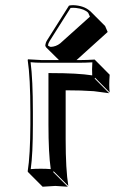

<svg xmlns="http://www.w3.org/2000/svg" viewBox="-20 -661 477 741"><path d="M246.1 -639.2Q252.4 -641.1 262.2 -641.1Q303.7 -639.6 327.1 -618.7Q327.1 -618.7 329.1 -617.2L385.7 -560.5L395.5 -537.6L275.4 -429.2Q275.4 -429.2 290 -429.2Q314.9 -429.2 345.2 -431.2L347.2 -429.2L403.3 -372.6Q399.9 -328.6 403.3 -304.2L347.2 -360.8L345.2 -357.9L401.4 -301.3L341.8 -309.1Q294.4 -312.5 233.4 -312.5V-123.5Q233.4 -6.3 243.7 56.6L187 0L185.1 2.9L241.7 59.6Q239.7 59.6 193.4 56.6L144.5 59.6L87.9 2.9L86.9 0Q96.7 -61 97.2 -180.2V-229Q97.2 -361.8 86.9 -429.2L87.9 -432.1Q89.8 -432.1 140.1 -429.2H207.5L158.2 -478Q155.8 -481.4 154.8 -483.9Q155.3 -496.6 163.1 -507.8ZM106.9 -229V-180.2Q106.9 -65.9 98.6 -8.3Q115.2 -9.8 137.2 -9.8Q159.2 -9.8 175.8 -8.3Q167 -69.3 167 -180.2V-378.9H176.8Q280.3 -378.9 335.9 -370.1Q334.5 -392.6 336.4 -420.4Q310.1 -418.9 290 -418.9H140.1Q116.7 -418.9 98.1 -420.9Q106.9 -353 106.9 -229ZM252.4 -630.4 171.4 -502.4Q166 -493.7 165 -485.4Q169.9 -481.4 175.8 -480Q196.3 -481 212.4 -493.7L327.1 -596.7L320.3 -611.8Q306.2 -626.5 272.9 -630.4Q267.1 -630.9 262.2 -630.9Q257.3 -630.9 252.4 -630.4Z"/></svg>

Font: Linux Biolinum Shadow O
Style: Bold
Weight: 700
Designer: Philipp H. Poll
Foundry: Philipp H. Poll
Version: Version 0.9.2